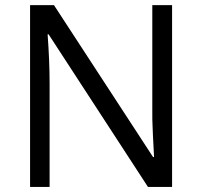

<svg xmlns="http://www.w3.org/2000/svg" viewBox="-20 -734 794 754"><path d="M655.8 0H561L170.9 -599.1H167Q174.8 -493.7 174.8 -405.8V0H98.1V-713.9H191.9L581.1 -117.2H585Q584 -130.4 580.6 -201.9Q577.1 -273.4 578.1 -304.2V-713.9H655.8Z"/></svg>

Font: f02100778
Style: Regular
Weight: 400
Foundry: Ascender Corporation
Version: Version 1.10